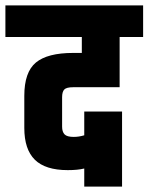

<svg xmlns="http://www.w3.org/2000/svg" viewBox="-60 -691 550 711"><path d="M30 -217V-336Q30 -424 73 -459.5Q116 -495 211 -495H243V-554H-40V-671H470V-554H383V-368H211Q186 -368 178 -359.5Q170 -351 170 -331V-222Q170 -203 179 -193.5Q188 -184 213 -184Q232 -184 252 -190V-278H392V0H252V-67Q228 -61 191 -61Q108 -61 69 -99.5Q30 -138 30 -217Z"/></svg>

Font: Khand Black
Style: Regular
Weight: 900
Designer: Sanchit Sawaria and Jyotish Sonowal (Devanagari), Satya Rajpurohit (Latin)
Foundry: Indian Type Foundry
Version: Version 2.000;PS 1.0;hotconv 1.0.79;makeotf.lib2.5.61930